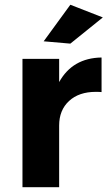

<svg xmlns="http://www.w3.org/2000/svg" viewBox="-20 -785 456 805"><path d="M381.8 -399.9Q311 -399.9 269.5 -361.6Q228 -323.2 228 -258.8V0H74.2V-538.1H228V-440.9Q284.2 -542 405.8 -543.9V-398.9Q397.9 -399.9 381.8 -399.9ZM274.9 -765.1 411.1 -711.9 274.9 -602.1 163.1 -611.8Z"/></svg>

Font: Montserrat-SemiBold
Style: Regular
Weight: 600
Designer: Julieta Ulanovsky
Foundry: Julieta Ulanovsky
Version: Version 6.001